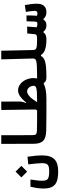

<svg xmlns="http://www.w3.org/2000/svg" viewBox="1005 -1738 920 2970"><g transform="rotate(-90 1465.0 -253.0)"><path d="M295.4 187C465.8 187 546.4 120.6 546.4 -66.4C546.4 -120.1 540 -189 525.4 -287.6L407.2 -275.4C418.5 -187.5 425.8 -113.3 425.8 -61.5C425.8 17.6 405.3 47.9 305.7 47.9C174.8 47.9 154.3 24.4 154.3 -65.4C154.3 -110.4 162.6 -173.8 173.3 -241.7H62C44.9 -172.4 33.7 -102.1 33.7 -38.6C33.7 130.9 111.8 187 295.4 187ZM294.9 -293 384.3 -382.3 294.9 -472.2 205.6 -382.3Z M1166 4.9C1194.3 4.9 1206.1 -30.3 1206.1 -63.5C1206.1 -106.9 1194.3 -139.2 1171.9 -139.2C1094.2 -139.2 989.3 -139.2 923.8 -142.1C873 -144.5 859.4 -156.7 859.4 -215.3L858.4 -693.4H724.6L725.6 -198.2C726.1 -57.1 776.9 -2.9 927.7 2C999.5 4.4 1099.6 4.9 1166 4.9Z M1752 4.9C1775.4 4.9 1794.4 -20 1794.4 -75.7C1794.4 -120.1 1782.7 -139.2 1757.8 -139.2C1750.5 -139.2 1743.2 -139.2 1735.4 -139.2C1740.2 -157.2 1742.2 -176.3 1742.2 -197.8C1742.2 -314.5 1664.1 -433.6 1550.8 -433.6C1493.2 -433.6 1433.6 -393.6 1361.3 -306.6L1355 -311C1372.1 -345.2 1380.4 -380.9 1379.9 -423.3L1377.9 -693.4H1249L1256.3 -161.6C1251.5 -154.3 1246.6 -147 1241.7 -139.2H1171.9L1163.1 4.9H1418.9C1523.9 4.9 1600.1 -8.3 1652.3 -35.6L1666 -35.2C1682.1 -8.8 1704.6 4.9 1752 4.9ZM1369.1 -139.2C1435.1 -246.1 1490.2 -293.9 1536.6 -293.9C1587.9 -293.9 1622.6 -237.3 1622.6 -194.3C1622.6 -155.3 1598.6 -139.2 1414.6 -139.2Z M1752 4.9C1992.7 4.9 2049.8 -20 2085 -79.1H2099.6C2135.7 -16.6 2222.7 4.9 2337.9 4.9C2361.3 4.9 2380.4 -20 2380.4 -75.7C2380.4 -120.1 2368.7 -139.2 2343.8 -139.2C2189 -139.2 2177.2 -149.9 2175.8 -214.4L2165.5 -693.4H2031.7L2044.9 -214.8C2046.9 -150.9 2036.1 -139.2 1757.8 -139.2C1738.3 -139.2 1723.6 -123.5 1723.6 -70.8C1723.6 -16.1 1732.9 4.9 1752 4.9Z M2337.9 4.9C2392.1 4.9 2425.3 -5.4 2449.7 -41H2459.5C2490.7 -5.4 2515.6 4.9 2561 4.9C2596.7 4.9 2629.4 -7.8 2646.5 -41H2656.2C2684.6 -9.3 2715.8 4.9 2760.3 4.9C2847.2 4.9 2892.6 -45.4 2892.6 -143.6C2892.6 -199.2 2884.3 -262.7 2871.1 -328.6L2766.1 -313.5C2774.9 -254.4 2781.7 -210 2781.7 -173.3C2781.7 -146.5 2769.5 -134.3 2741.7 -134.3C2729 -134.3 2717.8 -136.7 2706.5 -140.6C2710 -195.3 2711.4 -249 2711.4 -303.7L2620.6 -301.8C2619.1 -259.3 2617.7 -217.3 2616.2 -174.8C2615.2 -144.5 2607.4 -134.3 2582.5 -134.3C2564.5 -134.3 2547.4 -137.2 2528.3 -144.5C2533.2 -194.3 2536.6 -243.7 2539.1 -293.5L2432.6 -291.5L2420.9 -174.3C2418.5 -148.4 2403.8 -139.2 2343.8 -139.2Z"/></g></svg>

Font: Cascadia Mono NF
Style: Bold
Weight: 700
Monospace: yes
Designer: Aaron Bell
Foundry: Saja Typeworks
Version: Version 2404.023